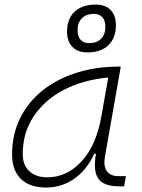

<svg xmlns="http://www.w3.org/2000/svg" viewBox="-20 -816 626 846"><path d="M181.6 10.3Q110.8 10.3 72 -27.8Q33.2 -65.9 33.2 -135.3Q33.2 -223.1 68.4 -294.7Q103.5 -366.2 167 -417Q230.5 -467.8 316.4 -495.1Q402.3 -522.5 503.4 -522.5H512.2L442.4 -126Q435.1 -85.4 450.4 -62.7Q465.8 -40 500.5 -40H534.7L526.9 4.9H503.9Q436 4.9 412.8 -29.5Q389.6 -64 402.8 -138.7H395.5Q362.3 -66.9 306.9 -28.3Q251.5 10.3 181.6 10.3ZM189 -34.7Q274.9 -34.7 339.8 -105.5Q404.8 -176.3 427.2 -306.2L457 -474.6Q341.8 -463.4 257.3 -418Q172.9 -372.6 126.5 -300.5Q80.1 -228.5 80.1 -137.7Q80.1 -88.9 108.9 -61.8Q137.7 -34.7 189 -34.7ZM364.7 -585Q322.8 -585 299.1 -609.1Q275.4 -633.3 275.4 -676.3Q275.4 -732.9 308.8 -764.4Q342.3 -795.9 401.9 -795.9Q443.8 -795.9 467.3 -772Q490.7 -748 490.7 -704.6Q490.7 -648.4 457.5 -616.7Q424.3 -585 364.7 -585ZM372.1 -626Q406.2 -626 425.3 -645Q444.3 -664.1 444.3 -698.2Q444.3 -725.1 431.2 -740Q418 -754.9 394.5 -754.9Q360.4 -754.9 341.1 -735.8Q321.8 -716.8 321.8 -682.6Q321.8 -655.8 335 -640.9Q348.1 -626 372.1 -626Z"/></svg>

Font: Cascadia Code NF ExtraLight
Style: Italic
Weight: 200
Italic angle: -10°
Monospace: yes
Designer: Aaron Bell
Foundry: Saja Typeworks
Version: Version 2404.023; ttfautohint (v1.8.4)